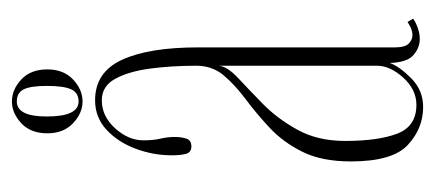

<svg xmlns="http://www.w3.org/2000/svg" viewBox="-219 -483 712 314"><g transform="rotate(-90 137.0 -326.0)"><path d="M119 10Q84 10 57 -15Q30 -40 30 -108Q30 -156 45.8 -187.5Q61.5 -219 84.8 -240.8Q108 -262.5 131.5 -280Q155 -297.5 170.8 -316.2Q186.5 -335 186.5 -361Q186.5 -401.5 181.8 -436.8Q177 -472 165 -493.8Q153 -515.5 130 -515.5Q104 -515.5 84.2 -493.8Q64.5 -472 64.5 -447.5Q64.5 -431.5 67.2 -419.8Q70 -408 70 -396.5Q70 -385 67.2 -377Q64.5 -369 54.5 -369Q45 -369 42.5 -377.5Q40 -386 40 -401Q40 -431.5 50.8 -460.2Q61.5 -489 81.8 -507.8Q102 -526.5 130 -526.5Q176 -526.5 196.2 -482.5Q216.5 -438.5 216.5 -358V-36.5Q216.5 -19.5 222.8 -13.5Q229 -7.5 236.5 -7.5Q242.5 -7.5 248.5 -10.2Q254.5 -13 258 -15.5L263.5 -6.5Q258.5 -2.5 249 1Q239.5 4.5 230 4.5Q216 4.5 204 -5.8Q192 -16 191 -44.5Q185.5 -29 166 -9.5Q146.5 10 119 10ZM122.5 -1Q147.5 -1 167 -22.5Q186.5 -44 186.5 -65.5V-324.5Q185.5 -310.5 166.8 -293Q148 -275.5 124 -252Q100 -228.5 81.8 -195.5Q63.5 -162.5 63.5 -117.5Q63.5 -63.5 75.5 -32.2Q87.5 -1 122.5 -1ZM128 -547Q109 -547 92.5 -562.5Q76 -578 76 -604.5Q76 -632 92.5 -647.2Q109 -662.5 128 -662.5Q147.5 -662.5 164 -647.2Q180.5 -632 180.5 -604.5Q180.5 -578 164 -562.5Q147.5 -547 128 -547ZM128 -553.5Q142.5 -553.5 148 -565.8Q153.5 -578 153.5 -605.5Q153.5 -631.5 148 -643Q142.5 -654.5 128 -654.5Q103.5 -654.5 103.5 -605.5Q103.5 -553.5 128 -553.5Z"/></g></svg>

Font: Imbue 100pt Thin
Style: Regular
Weight: 100
Designer: Tyler Finck
Foundry: Etcetera Type Company
Version: Version 1.102; ttfautohint (v1.8.3)